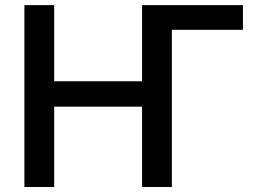

<svg xmlns="http://www.w3.org/2000/svg" viewBox="-20 -748 1034 768"><path d="M951.7 -727.5V-628.9H639.2L550.3 -727.5ZM77.6 0V-727.5H196.8V-422.9H548.3V-727.5H667.5V0H548.3V-321.3H196.8V0Z"/></svg>

Font: Inter
Style: 540
Weight: 540
Designer: Rasmus Andersson
Foundry: rsms
Version: Version 4.001;git-66647c0bb